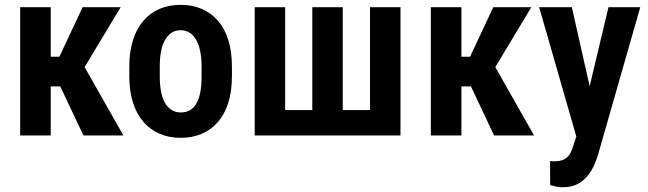

<svg xmlns="http://www.w3.org/2000/svg" viewBox="-20 -558 2669 791"><path d="M189 -528.3V0H63V-528.3ZM477.1 -528.3 280.8 -202.1H163.1L146.5 -324.2H224.6L320.3 -528.3ZM323.7 0 217.3 -225.1 321.8 -293.5 488.3 0Z M512.7 -244.6V-283.2Q512.7 -345.2 527.8 -392.8Q543 -440.4 570.8 -472.7Q598.6 -504.9 637.5 -521.5Q676.3 -538.1 723.6 -538.1Q772 -538.1 810.8 -521.5Q849.6 -504.9 877.7 -472.7Q905.8 -440.4 920.7 -392.8Q935.5 -345.2 935.5 -283.2V-244.6Q935.5 -182.6 920.7 -135.3Q905.8 -87.9 877.7 -55.4Q849.6 -22.9 810.8 -6.6Q772 9.8 724.6 9.8Q677.2 9.8 638.4 -6.6Q599.6 -22.9 571.3 -55.4Q543 -87.9 527.8 -135.3Q512.7 -182.6 512.7 -244.6ZM638.2 -283.2V-244.6Q638.2 -206.1 644 -178Q649.9 -149.9 661.4 -131.3Q672.9 -112.8 688.7 -103.8Q704.6 -94.7 724.6 -94.7Q746.1 -94.7 762.2 -103.8Q778.3 -112.8 789.1 -131.3Q799.8 -149.9 805.2 -178Q810.5 -206.1 810.5 -244.6V-283.2Q810.5 -320.8 804.4 -349.1Q798.3 -377.4 787.1 -396Q775.9 -414.6 759.8 -424.1Q743.7 -433.6 723.6 -433.6Q704.1 -433.6 688.5 -424.1Q672.9 -414.6 661.4 -396Q649.9 -377.4 644 -349.1Q638.2 -320.8 638.2 -283.2Z M1029.3 -528.3H1154.8V-104.5H1266.6V-528.3H1392.1V-104.5H1504.4V-528.3H1629.9V0H1029.3Z M1880.9 -528.3V0H1754.9V-528.3ZM2168.9 -528.3 1972.7 -202.1H1855L1838.4 -324.2H1916.5L2012.2 -528.3ZM2015.6 0 1909.2 -225.1 2013.7 -293.5 2180.2 0Z M2375 -59.1 2486.8 -528.3H2617.7L2443.8 79.6Q2438 99.6 2427.7 122.6Q2417.5 145.5 2400.9 166.3Q2384.3 187 2359.4 200.2Q2334.5 213.4 2299.8 213.4Q2284.2 213.4 2272.5 210.9Q2260.7 208.5 2246.6 204.6L2246.1 105.5Q2250.5 106 2254.9 106.2Q2259.3 106.4 2263.2 106.4Q2286.6 106.4 2301.5 99.9Q2316.4 93.3 2325.7 79.3Q2335 65.4 2341.8 43ZM2335.9 -528.3 2422.9 -142.1 2442.4 -1.5 2356.9 13.2 2201.2 -528.3Z"/></svg>

Font: Roboto Condensed SemiBold
Style: Regular
Weight: 600
Designer: Christian Robertson
Foundry: Google
Version: Version 3.008; 2023